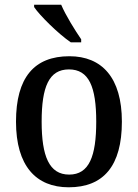

<svg xmlns="http://www.w3.org/2000/svg" viewBox="-20 -786 586 816"><path d="M281 -606H325V-619C299 -657 259 -721 240 -766H125V-756C148 -721 228 -642 281 -606ZM272 10C420 10 498 -81 498 -269C498 -456 413 -547 275 -547C125 -547 48 -456 48 -269C48 -81 133 10 272 10ZM274 -44C189 -44 157 -122 157 -269C157 -417 188 -491 273 -491C358 -491 389 -417 389 -269C389 -122 359 -44 274 -44Z"/></svg>

Font: Noto Serif SemiCondensed Medium
Style: Regular
Weight: 500
Width: 4
Designer: Monotype Design Team
Foundry: Monotype Imaging Inc.
Version: Version 2.014